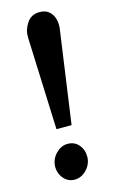

<svg xmlns="http://www.w3.org/2000/svg" viewBox="-115 -761 485 822"><g transform="rotate(-15 127.5 -350.0)"><path d="M149 -716Q176 -716 191.5 -702Q207 -688 212.5 -667.5Q218 -647 215 -625L157 -213H90L74 -625Q73 -657 92.5 -686.5Q112 -716 149 -716ZM119 -140Q151 -140 169.5 -117Q188 -94 187 -62Q185 -30 162 -7Q139 16 110 16Q81 16 61.5 -7Q42 -30 43 -62Q45 -94 68 -117Q91 -140 119 -140Z"/></g></svg>

Font: Lora
Style: Bold Italic
Weight: 700
Italic angle: -3°
Designer: Olga Karpushina, Alexei Vanyashin (Cyrillic)
Foundry: Cyreal
Version: Version 3.004